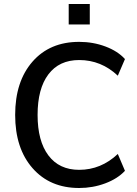

<svg xmlns="http://www.w3.org/2000/svg" viewBox="-20 -940 692 970"><path d="M611.3 -77.1Q574.2 -37.1 511.7 -13.7Q449.2 9.8 379.9 9.8Q232.4 9.8 144.5 -90.3Q56.6 -190.4 56.6 -359.4Q56.6 -528.3 144 -628.4Q231.4 -728.5 379.9 -728.5Q450.2 -728.5 512.7 -705.1Q575.2 -681.6 611.3 -641.6L575.2 -557.6Q491.2 -636.7 379.9 -636.7Q279.3 -636.7 224.6 -564.5Q169.9 -492.2 169.9 -359.4Q169.9 -227.5 224.6 -154.8Q279.3 -82 379.9 -82Q490.2 -82 575.2 -162.1ZM327.1 -816.4V-919.9H433.6V-816.4Z"/></svg>

Font: Min Sans Medium
Style: Regular
Weight: 500
Designer: Jinseong-Kim, NotoSansCJK, Nunito
Foundry: Jinseong-Kim
Version: Version 1.400;Glyphs 3.1.2 (3151)